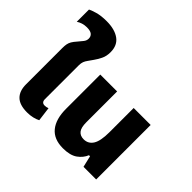

<svg xmlns="http://www.w3.org/2000/svg" viewBox="-179 -1039 1288 1288"><g transform="rotate(45 465.0 -395.5)"><path d="M216 10Q145 10 111.5 -23Q78 -56 78 -119V-462Q78 -485 81 -500.5Q84 -516 92.5 -530.5Q101 -545 118 -564Q134 -583 146.5 -598.5Q159 -614 159 -633Q159 -654 144.5 -666Q130 -678 97 -678Q74 -678 55.5 -672Q37 -666 22 -656V-772Q34 -779 71 -790Q108 -801 161 -801Q238 -801 282.5 -769Q327 -737 327 -672Q327 -634 313 -606Q299 -578 284 -557Q269 -535 259 -521.5Q249 -508 243.5 -494Q238 -480 238 -457V-138Q238 -106 267 -106Q283 -106 298 -112L311 -11Q294 -2 269.5 4Q245 10 216 10Z M556 10Q470 10 427 -42.5Q384 -95 384 -193V-517H544V-225Q544 -174 561.5 -152.5Q579 -131 612 -131Q655 -131 678 -167.5Q701 -204 701 -287V-517H862V0H742L723 -81H713Q698 -43 661 -16.5Q624 10 556 10Z"/></g></svg>

Font: Noto Sans Thai UI SemCond ExtBd
Style: Regular
Weight: 800
Width: 4
Designer: Monotype Design Team
Foundry: Monotype Imaging Inc.
Version: Version 2.000